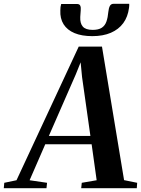

<svg xmlns="http://www.w3.org/2000/svg" viewBox="-94 -992 743 1012"><path d="M-74 0 -71.5 -28.5 -7 -42 321 -746.5H443.5L560 -42.5L629 -28.5L627 0H334L337 -28.5L415.5 -42L389 -231.5H144.5L62 -42L154 -28.5L151 0ZM163.5 -275.5H382.5L338.5 -586L331 -663.5L305.5 -600ZM311.5 -971Q325 -971 329 -962Q333 -953 331.5 -937.5Q331.5 -929.5 330.2 -919.8Q329 -910 329 -902.5Q327.5 -869 342.5 -851.8Q357.5 -834.5 394.5 -834.5Q425.5 -834.5 442.5 -845.8Q459.5 -857 467 -878.5Q474.5 -900 477 -929.5Q479 -949 485 -960.5Q491 -972 505 -972H587Q587.5 -967.5 587.2 -962.2Q587 -957 586 -950.5Q580 -903.5 555.8 -870.2Q531.5 -837 490.2 -819.2Q449 -801.5 392.5 -801.5Q337 -801.5 298.8 -817.5Q260.5 -833.5 241.2 -864Q222 -894.5 224 -937.5Q224 -947 225 -955Q226 -963 228.5 -971Z"/></svg>

Font: Merriweather 96pt SemiBold
Style: Italic
Weight: 600
Italic angle: -7.8°
Version: Version 2.101